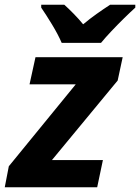

<svg xmlns="http://www.w3.org/2000/svg" viewBox="-43 -786 588 806"><path d="M-23 0 -6 -88 275 -432H81L106 -546H472L451 -448L175 -114H389L365 0ZM216 -606Q201 -641 175.5 -683Q150 -725 130 -754V-766H227Q244 -751 266.5 -728Q289 -705 306 -684Q335 -708 362.5 -727.5Q390 -747 419 -766H525V-754Q505 -736 478 -709.5Q451 -683 425 -655.5Q399 -628 381 -606Z"/></svg>

Font: Noto IKEA Latin
Style: Bold Italic
Weight: 700
Italic angle: -12°
Designer: Monotype Design Team
Foundry: Monotype Imaging Inc.
Version: Version 1.0